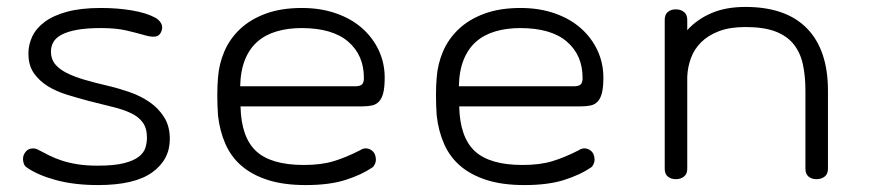

<svg xmlns="http://www.w3.org/2000/svg" viewBox="-20 -446 2511 554"><path d="M262 32Q309 32 337 25Q365 18 380 6.5Q395 -5 399.5 -19.5Q404 -34 404 -49Q404 -76 392 -92.5Q380 -109 358 -119.5Q336 -130 305 -137.5Q274 -145 235 -155Q205 -163 174 -172.5Q143 -182 118.5 -197Q94 -212 78 -234.5Q62 -257 62 -292Q62 -317 73 -340.5Q84 -364 108.5 -382.5Q133 -401 173 -412Q213 -423 271 -423Q319 -423 360.5 -416Q402 -409 428 -395Q439 -389 445 -378.5Q451 -368 445 -354Q440 -342 428 -340.5Q416 -339 399 -344Q375 -351 345 -358Q315 -365 272 -365Q230 -365 202.5 -360Q175 -355 158 -346Q141 -337 134 -324.5Q127 -312 127 -297Q127 -276 138.5 -261.5Q150 -247 171.5 -236Q193 -225 223.5 -216Q254 -207 293 -198Q323 -191 354.5 -180Q386 -169 411.5 -151.5Q437 -134 453.5 -108Q470 -82 470 -45Q470 15 419 51.5Q368 88 263 88Q194 88 141 73.5Q88 59 57 37Q49 32 47 19.5Q45 7 50 -2Q57 -15 68.5 -17Q80 -19 88 -15Q105 -6 122 2.5Q139 11 159 17.5Q179 24 204 28Q229 32 262 32Z M851 -423Q905 -423 949.5 -407.5Q994 -392 1025 -364.5Q1056 -337 1073 -300.5Q1090 -264 1090 -222Q1090 -195 1086 -178.5Q1082 -162 1073.5 -153Q1065 -144 1052.5 -141.5Q1040 -139 1023 -139H674Q676 -50 719 -10Q762 30 857 30Q907 30 943 19Q979 8 1018 -12Q1031 -21 1044 -16.5Q1057 -12 1062 0Q1067 15 1062.5 25.5Q1058 36 1053 38Q1024 58 977.5 73Q931 88 862 88Q799 88 753.5 73.5Q708 59 677.5 33Q647 7 630.5 -30.5Q614 -68 609 -113Q607 -143 607 -171.5Q607 -200 609 -222Q612 -262 627.5 -298Q643 -334 672.5 -362Q702 -390 746.5 -406.5Q791 -423 851 -423ZM1004 -197Q1018 -197 1024 -202Q1030 -207 1030 -221Q1030 -287 984.5 -326Q939 -365 850 -365Q811 -365 778.5 -355.5Q746 -346 723 -326Q700 -306 687 -274Q674 -242 673 -197Z M1482 -423Q1536 -423 1580.5 -407.5Q1625 -392 1656 -364.5Q1687 -337 1704 -300.5Q1721 -264 1721 -222Q1721 -195 1717 -178.5Q1713 -162 1704.5 -153Q1696 -144 1683.5 -141.5Q1671 -139 1654 -139H1305Q1307 -50 1350 -10Q1393 30 1488 30Q1538 30 1574 19Q1610 8 1649 -12Q1662 -21 1675 -16.5Q1688 -12 1693 0Q1698 15 1693.5 25.5Q1689 36 1684 38Q1655 58 1608.5 73Q1562 88 1493 88Q1430 88 1384.5 73.5Q1339 59 1308.5 33Q1278 7 1261.5 -30.5Q1245 -68 1240 -113Q1238 -143 1238 -171.5Q1238 -200 1240 -222Q1243 -262 1258.5 -298Q1274 -334 1303.5 -362Q1333 -390 1377.5 -406.5Q1422 -423 1482 -423ZM1635 -197Q1649 -197 1655 -202Q1661 -207 1661 -221Q1661 -287 1615.5 -326Q1570 -365 1481 -365Q1442 -365 1409.5 -355.5Q1377 -346 1354 -326Q1331 -306 1318 -274Q1305 -242 1304 -197Z M2304 -184Q2304 -227 2296.5 -261Q2289 -295 2269.5 -319Q2250 -343 2216.5 -355.5Q2183 -368 2131 -368Q2086 -368 2054.5 -356Q2023 -344 2003 -324Q1983 -304 1973.5 -278Q1964 -252 1963 -224V41Q1963 56 1953.5 63.5Q1944 71 1930 71Q1916 71 1907 63.5Q1898 56 1898 41V-389Q1898 -404 1907 -411.5Q1916 -419 1930 -419Q1944 -419 1953.5 -411.5Q1963 -404 1963 -389V-359Q1991 -390 2032.5 -408Q2074 -426 2131 -426Q2248 -426 2308.5 -364Q2369 -302 2369 -184V41Q2369 56 2359.5 63.5Q2350 71 2336 71Q2322 71 2313 63.5Q2304 56 2304 41V-184Z"/></svg>

Font: Cafe24 Ssurround air
Style: Light
Weight: 300
Designer: Cafe24 thkim, hmlim, mnelim, sdjeong, hskwak & 4IRTF
Foundry: Cafe24
Version: Version 1.001